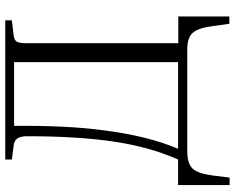

<svg xmlns="http://www.w3.org/2000/svg" viewBox="-104 -650 920 753"><g transform="rotate(-90 356.5 -274.0)"><path d="M6.8 166V-36.1H106.9Q156.2 -147 177.2 -288.3Q198.2 -429.7 198.2 -627.9Q198.2 -653.8 189.5 -666.5Q180.7 -679.2 159.2 -681.2L106.9 -688V-713.9H652.8V-688L595.2 -681.2Q575.7 -679.2 569.3 -668.9Q563 -658.7 563 -631.8V-35.2H668V165H639.2L629.9 98.1Q623 43.5 604 21.7Q585 0 539.1 0H139.2Q90.8 0 71 21.2Q51.3 42.5 43.9 102.1L36.1 166ZM148.9 -36.1H488.8V-679.2H238.8Q240.7 -466.3 221.2 -327.1Q199.2 -152.8 148.9 -36.1Z"/></g></svg>

Font: Literata Light
Style: Regular
Weight: 300
Designer: Latin by Veronika Burian and Jose Scaglione. Greek by Irene Vlachou. Cyrillic by Vera Evstafieva.
Foundry: TypeTogether
Version: Version 3.021